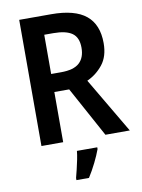

<svg xmlns="http://www.w3.org/2000/svg" viewBox="-100 -781 791 1070"><g transform="rotate(-10 295.5 -246.5)"><path d="M266 -714Q399 -714 462.5 -662Q526 -610 526 -505Q526 -430 489.5 -384Q453 -338 400 -314L585 0H447L292 -284H208V0H85V-714ZM259 -608H208V-386H264Q336 -386 368 -415.5Q400 -445 400 -501Q400 -559 365.5 -583.5Q331 -608 259 -608ZM390 71Q378 104 358 144.5Q338 185 315 221H244V209Q249 190 255.5 163.5Q262 137 267.5 109.5Q273 82 275 61H390Z"/></g></svg>

Font: Noto Sans Tamil SemiCondensed SemiBold
Style: Regular
Weight: 600
Width: 4
Designer: Jelle Bosma - Monotype Design Team
Foundry: Monotype Imaging Inc.
Version: Version 2.004; ttfautohint (v1.8.4.7-5d5b)